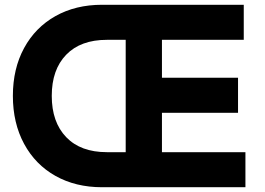

<svg xmlns="http://www.w3.org/2000/svg" viewBox="-20 -785 1111 805"><path d="M34 -383Q34 -497 81 -583.5Q128 -670 212.5 -717.5Q297 -765 408 -765H1002V-618H659V-459H978V-312H659V-147H1009V0H408Q297 0 212.5 -47.5Q128 -95 81 -182Q34 -269 34 -383ZM428 -147H507V-618H428Q318 -618 257.5 -555.5Q197 -493 197 -383Q197 -273 257.5 -210Q318 -147 428 -147Z"/></svg>

Font: Application
Style: Bold
Weight: 700
Designer: Wei Huang
Foundry: Wei Huang
Version: Version 0.012